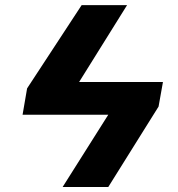

<svg xmlns="http://www.w3.org/2000/svg" viewBox="-20 -748 711 768"><path d="M488.3 -727.5 296.4 -419.9H631.8L614.3 -321.8L413.1 0H230.5L413.1 -289.1H70.3L88.4 -394.5L306.6 -727.5Z"/></svg>

Font: Inter Display Extra Bold
Style: Italic
Weight: 800
Italic angle: -9.39999°
Designer: Rasmus Andersson
Foundry: rsms
Version: Version 4.000;git-4fc901f